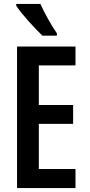

<svg xmlns="http://www.w3.org/2000/svg" viewBox="-20 -949 454 969"><path d="M184 -929H62V-920C87 -880 159 -802 194 -769H267V-781C243 -815 203 -885 184 -929ZM361 0V-96H176V-324H349V-419H176V-619H361V-714H66V0Z"/></svg>

Font: Noto Sans Display Condensed Medium
Style: Regular
Weight: 500
Width: 3
Designer: Monotype Design Team
Foundry: Monotype Imaging Inc.
Version: Version 1.900